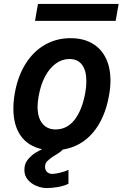

<svg xmlns="http://www.w3.org/2000/svg" viewBox="-20 -754 640 976"><path d="M413.5 -282.5Q419 -312 419 -341.5Q419 -395.5 397 -424.8Q375 -454 332.5 -454Q295.5 -454 263.5 -430.8Q231.5 -407.5 209 -365Q186.5 -322.5 176.5 -265.5Q171 -235 171 -211.5Q171 -156.5 195.2 -126.2Q219.5 -96 262.5 -96Q321 -96 359.2 -145.2Q397.5 -194.5 413.5 -282.5ZM104 111Q104 83.5 115.2 66.2Q126.5 49 143 35Q150 28.5 164.5 20Q179 11.5 194 4.5Q122.5 -11 85.2 -64Q48 -117 48 -201.5Q48 -241.5 56 -284.5Q71.5 -369 111 -431.2Q150.5 -493.5 209 -526.8Q267.5 -560 338.5 -560Q402 -560 447.5 -534.2Q493 -508.5 517.2 -460Q541.5 -411.5 541.5 -344.5Q541.5 -309 534 -267.5Q513 -151 452.5 -79.8Q392 -8.5 298.5 6.5Q290 18 258 36.5L249 42Q232 53.5 220.5 65Q209 76.5 209 94Q209 110.5 219.2 120.2Q229.5 130 245 130Q261 130 287.2 123.5Q313.5 117 328 109V180Q307.5 190.5 277 196.2Q246.5 202 217 202Q193 202 166.5 191.5Q140 181 122 160.2Q104 139.5 104 111ZM173 -734H583L568 -648H158Z"/></svg>

Font: JuliaMono
Style: Bold Italic
Weight: 700
Italic angle: -9°
Monospace: yes
Designer: cormullion
Foundry: corm
Version: Version 0.057; ttfautohint (v1.8.4)